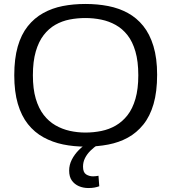

<svg xmlns="http://www.w3.org/2000/svg" viewBox="-20 -730 863 969"><path d="M411 -61Q452 -61 491.5 -69Q531 -77 564.5 -96.5Q598 -116 623.5 -148.5Q649 -181 663.5 -231Q678 -281 678 -350Q678 -420 663.5 -470Q649 -520 623.5 -552.5Q598 -585 564 -604Q530 -623 491 -631Q452 -639 411 -639Q370 -639 331.5 -631.5Q293 -624 259.5 -605Q226 -586 200.5 -553Q175 -520 160.5 -470Q146 -420 146 -350Q146 -281 160.5 -232Q175 -183 200.5 -150Q226 -117 260 -97.5Q294 -78 332.5 -69.5Q371 -61 411 -61ZM412 10Q352 10 298.5 -1Q245 -12 199.5 -37Q154 -62 121 -103.5Q88 -145 70 -206Q52 -267 52 -350Q52 -434 69.5 -495Q87 -556 120 -597.5Q153 -639 198 -664Q243 -689 296.5 -699.5Q350 -710 411 -710Q472 -710 526 -699.5Q580 -689 625 -664.5Q670 -640 703 -599Q736 -558 754.5 -497Q773 -436 773 -353Q773 -267 755 -205Q737 -143 703.5 -101.5Q670 -60 625.5 -35.5Q581 -11 526.5 -0.5Q472 10 412 10ZM426 219Q400 219 378 209.5Q356 200 342.5 181Q329 162 329 131Q329 102 342.5 75.5Q356 49 378.5 26.5Q401 4 428 -12L476 -1Q454 13 436.5 30.5Q419 48 409 68Q399 88 399 111Q399 140 414.5 150Q430 160 450 160Q458 160 464.5 159Q471 158 477 157L481 210Q470 214 457 216.5Q444 219 426 219Z"/></svg>

Font: Georama SemiExpanded
Style: Regular
Weight: 400
Width: 6
Designer: Jean-Baptiste Levee
Foundry: Production Type
Version: Version 1.001